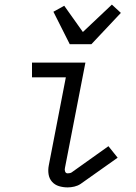

<svg xmlns="http://www.w3.org/2000/svg" viewBox="-20 -802 590 834"><path d="M274 12Q254 12 236 6.5Q218 1 206 -12.5Q194 -26 191 -45Q188 -64 192 -84L266 -466H119V-530H351L262 -72Q260 -64 263 -56.5Q266 -49 274 -49Q278 -49 283 -50Q288 -51 291 -53L451 -167L491 -117L330 -3Q318 5 303 8.5Q288 12 274 12ZM283 -610 212 -751 259 -777 340 -663 466 -782 505 -746 377 -610Z"/></svg>

Font: Lode
Style: Italic
Weight: 400
Italic angle: -11°
Monospace: yes
Designer: Belleve Invis
Foundry: Belleve Invis
Version: Version 29.2.0; ttfautohint (v1.8.3)